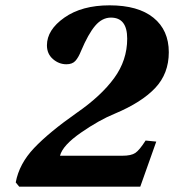

<svg xmlns="http://www.w3.org/2000/svg" viewBox="-20 -700 653 720"><path d="M39 -16Q52 -86 108 -145Q164 -204 268 -277Q359 -340 408 -407Q457 -474 457 -555Q457 -634 396 -634Q363 -634 337 -603.5Q311 -573 284 -509Q274 -484 262.5 -471.5Q251 -459 229 -459Q201 -459 178.5 -478.5Q156 -498 156 -530Q156 -588 221.5 -634Q287 -680 391 -680Q498 -680 555.5 -633.5Q613 -587 613 -504Q613 -424 562 -370Q511 -316 411 -274Q352 -250 283.5 -202.5Q215 -155 205 -116H439Q472 -116 487.5 -126.5Q503 -137 526 -173L566 -169L506 0H52Z"/></svg>

Font: Lingua Franca
Style: Bold Italic
Weight: 700
Italic angle: -13°
Version: Version 1.19